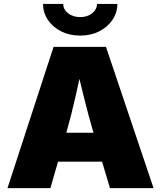

<svg xmlns="http://www.w3.org/2000/svg" viewBox="-20 -969 830 989"><path d="M18.6 0 255.9 -727.5H525.9L771 0H546.4L462.4 -282.2Q435.5 -374 411.4 -471.4Q387.2 -568.8 365.2 -666H412.1Q390.6 -568.8 368.9 -471.4Q347.2 -374 320.8 -282.2L239.7 0ZM194.8 -136.2V-285.2H595.2V-136.2ZM393.1 -785.6Q338.4 -785.6 295.2 -807.4Q252 -829.1 226.8 -866.2Q201.7 -903.3 201.7 -948.7H305.7Q305.7 -920.4 330.8 -900.6Q356 -880.9 393.1 -880.9Q429.7 -880.9 454.6 -900.6Q479.5 -920.4 479.5 -948.7H584.5Q584.5 -903.8 559.3 -866.7Q534.2 -829.6 491 -807.6Q447.8 -785.6 393.1 -785.6Z"/></svg>

Font: Inter 17pt Black
Style: Regular
Weight: 900
Version: Version 4.001;git-66647c0bb